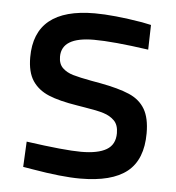

<svg xmlns="http://www.w3.org/2000/svg" viewBox="-43 -551 554 603"><g transform="rotate(5 233.5 -249.5)"><path d="M80 -5 50 -10 54 -90Q175 -73 227 -73Q280 -73 307 -89Q334 -105 334 -141Q334 -167 320.5 -180.5Q307 -194 286 -200.5Q265 -207 226 -213L202 -217Q145 -226 111.5 -240Q78 -254 60 -281Q42 -308 42 -355Q42 -510 232 -510Q292 -510 382 -495L411 -489L409 -411Q297 -427 237 -427Q135 -427 135 -365Q135 -342 148 -329.5Q161 -317 181.5 -311Q202 -305 240 -298Q247 -297 268 -293Q327 -282 360.5 -267.5Q394 -253 410.5 -225Q427 -197 427 -149Q427 -66 379 -27.5Q331 11 231 11Q173 11 80 -5Z"/></g></svg>

Font: sheba-seeBold
Style: Regular
Weight: 600
Designer: Mohamed Galeb, the designers
Foundry: Kief Type Foundry
Version: Version 2.010; ttfautohint (v1.5.33-1714) -l 8 -r 50 -G 200 